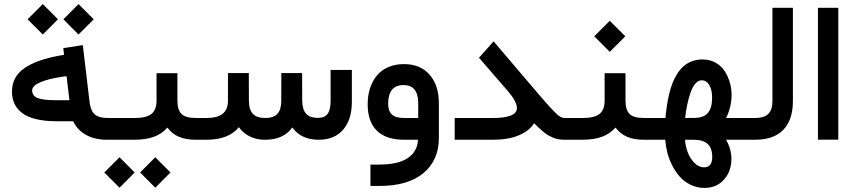

<svg xmlns="http://www.w3.org/2000/svg" viewBox="-20 -690 4219 948"><path d="M293 -594.7 367.7 -669.9 442.9 -594.7 367.7 -519.5ZM116.2 -594.7 191.4 -669.9 266.1 -594.7 191.4 -519.5ZM529.8 0H507.3Q449.2 0 406 -23.2Q362.8 -46.4 341.3 -91.3H260.3Q200.7 -91.3 157 -102.1Q113.3 -112.8 87.9 -133.1Q62.5 -153.3 50.8 -179.2Q39.1 -205.1 39.1 -237.8Q39.1 -309.6 98.6 -352.1Q158.2 -394.5 273.9 -415.5L296.4 -419.4L293.5 -442.9L292.5 -452.1L301.8 -453.6L378.9 -465.8L388.7 -467.3L390.1 -457L423.3 -177.7Q430.7 -137.2 451.2 -122.3Q471.7 -107.4 512.7 -107.4H529.8Q542 -107.4 542 -57.1V-51.8Q542 0 529.8 0ZM322.8 -195.3 308.6 -314 290 -311.5Q220.2 -301.3 179.4 -283.9Q138.7 -266.6 138.7 -244.1Q138.7 -217.8 164.3 -206.5Q189.9 -195.3 252.9 -195.3Z M671.9 161.6 746.6 86.4 821.8 161.6 746.6 236.8ZM495.1 161.6 570.3 86.4 645 161.6 570.3 236.8ZM958 0H947.8Q897.5 0 863.3 -14.6Q829.1 -29.3 806.6 -60.1Q779.8 -29.3 740 -14.6Q700.2 0 642.6 0H524.9Q512.7 0 512.7 -51.8V-57.1Q512.7 -107.4 524.9 -107.4H645Q703.6 -107.4 728.3 -127.9Q752.9 -148.4 752.9 -192.9V-318.8V-328.6H762.7H846.2H856V-318.8V-192.9Q856 -147.5 876 -127.4Q896 -107.4 947.3 -107.4H958Q970.2 -107.4 970.2 -57.1V-51.8Q970.2 0 958 0Z M953.1 -107.4H999.5Q1053.7 -107.4 1079.6 -128.4Q1105.5 -149.4 1105.5 -192.4V-319.3V-329.1H1115.2H1198.7H1208.5V-319.3L1209 -191.4Q1209.5 -147.9 1229 -127.7Q1248.5 -107.4 1290.5 -107.4Q1330.1 -107.4 1349.4 -127.9Q1368.7 -148.4 1368.7 -191.9L1369.1 -319.3V-329.1H1378.9H1461.9H1471.7V-319.3L1472.2 -192.9Q1472.7 -148.9 1491.7 -128.4Q1510.7 -107.9 1550.8 -107.9Q1582 -107.9 1597.2 -127.4Q1612.3 -147 1612.3 -190.9V-335V-344.7H1622.1H1707.5H1717.3V-335V-187Q1717.3 -99.1 1674.3 -49.6Q1631.3 0 1553.7 0Q1467.3 0 1422.9 -60.5Q1380.4 0 1288.6 0Q1205.6 0 1159.2 -62Q1109.4 0 999 0H953.1Q940.9 0 940.9 -51.8V-57.1Q940.9 -107.4 953.1 -107.4Z M2147 -179.7V-9.8Q2147 101.1 2070.8 164.6Q1994.6 228 1855 228H1818.8H1809.1V218.3V132.3V122.6H1818.8H1852.1Q1944.3 122.6 1992.4 91.1Q2040.5 59.6 2043.9 0H1975.1Q1886.7 0 1841.1 -44.4Q1795.4 -88.9 1795.4 -175.3Q1795.4 -217.8 1806.9 -253.7Q1818.4 -289.6 1840.1 -316.4Q1861.8 -343.3 1896.5 -358.4Q1931.2 -373.5 1974.6 -373.5Q2055.7 -373.5 2101.3 -321Q2147 -268.6 2147 -179.7ZM1896.5 -177.2Q1896.5 -141.6 1915.3 -124.5Q1934.1 -107.4 1974.6 -107.4H2044.9V-180.2Q2044.9 -270 1972.7 -270Q1896.5 -270 1896.5 -177.2Z M2776.4 0H2768.6Q2752 0 2737.5 -2.4Q2723.1 -4.9 2709.7 -10.7Q2696.3 -16.6 2685.5 -22.7Q2674.8 -28.8 2662.1 -39.8Q2649.4 -50.8 2640.4 -59.1Q2631.3 -67.4 2617.2 -81.5Q2592.8 -43 2541 -21.5Q2489.3 0 2412.6 0H2234.9H2225.1V-9.8V-97.7V-107.4H2234.9H2413.1Q2532.2 -107.4 2532.2 -156.2Q2532.2 -188.5 2487.3 -240.7L2350.6 -398.4L2344.7 -404.8L2350.6 -411.1L2409.7 -477.5L2417 -485.8L2424.3 -477.5L2642.1 -221.7Q2690.4 -165.5 2713.1 -142.3Q2735.8 -119.1 2746.6 -113.3Q2757.3 -107.4 2772 -107.4H2776.4Q2788.6 -107.4 2788.6 -57.1V-51.8Q2788.6 0 2776.4 0Z M3170.4 0H3160.2Q3109.9 0 3076.2 -14.6Q3042.5 -29.3 3019 -60.1Q2991.7 -29.3 2952.1 -14.6Q2912.6 0 2855 0H2771.5Q2759.3 0 2759.3 -51.8V-57.1Q2759.3 -107.4 2771.5 -107.4H2857.4Q2916 -107.4 2940.7 -127.9Q2965.3 -148.4 2965.3 -192.9V-318.8V-328.6H2975.1H3058.6H3068.4V-318.8V-192.9Q3068.4 -147.5 3088.4 -127.4Q3108.4 -107.4 3159.7 -107.4H3170.4Q3182.6 -107.4 3182.6 -57.1V-51.8Q3182.6 0 3170.4 0ZM2914.1 -510.7 2990.7 -587.4 3067.4 -510.7 2990.7 -434.1Z M3654.8 0H3564.9Q3591.3 45.4 3591.3 94.7Q3591.3 155.3 3554.9 196.5Q3518.6 237.8 3458 237.8Q3421.4 237.8 3389.4 222.2Q3357.4 206.5 3335.7 181.6Q3314 156.7 3298.1 125Q3282.2 93.3 3274.4 61.5Q3266.6 29.8 3265.1 0H3165.5Q3153.3 0 3153.3 -51.8V-57.1Q3153.3 -107.4 3165.5 -107.4H3265.6Q3268.6 -139.2 3272.7 -167.5Q3276.9 -195.8 3283.9 -225.6Q3291 -255.4 3300.5 -279.8Q3310.1 -304.2 3324.2 -326.4Q3338.4 -348.6 3356 -363.8Q3373.5 -378.9 3397 -387.7Q3420.4 -396.5 3448.2 -396.5Q3484.9 -396.5 3513.4 -380.4Q3542 -364.3 3558.6 -338.1Q3575.2 -312 3583.7 -282Q3592.3 -252 3592.3 -221.2Q3592.3 -192.4 3585 -162.1Q3577.6 -131.8 3564.9 -107.4H3654.8Q3667 -107.4 3667 -57.1V-51.8Q3667 0 3654.8 0ZM3496.6 85.4Q3496.6 41 3473.9 20.5Q3451.2 0 3403.3 0H3362.3Q3364.3 32.2 3376 62.7Q3387.7 93.3 3409.2 114.7Q3430.7 136.2 3456.1 136.2Q3496.6 136.2 3496.6 85.4ZM3496.1 -208.5Q3496.1 -246.1 3482.2 -269.8Q3468.3 -293.5 3444.3 -293.5Q3427.2 -293.5 3413.1 -276.9Q3398.9 -260.3 3389.2 -231.7Q3379.4 -203.1 3373 -172.6Q3366.7 -142.1 3362.8 -107.4L3411.1 -107.9Q3454.6 -108.4 3475.3 -132.6Q3496.1 -156.7 3496.1 -208.5Z M3649.4 -107.4H3709Q3752.9 -107.4 3773.4 -127.7Q3793.9 -147.9 3793.9 -190.9V-641.6V-651.4H3803.7H3885.3H3895V-641.6V-191.4Q3895 -98.1 3847.7 -49.1Q3800.3 0 3708.5 0H3649.4Q3637.2 0 3637.2 -51.8V-57.1Q3637.2 -107.4 3649.4 -107.4Z M4028.3 -651.4H4109.4H4119.1V-641.6V-10.3V-0.5H4109.4H4028.3H4018.6V-10.3V-641.6V-651.4Z"/></svg>

Font: Shabnam Medium FD
Style: Medium-FD
Weight: 500
Foundry: DejaVu fonts team - Redesigned by Saber Rastikerdar - Based on Vazir font
Version: Version 5.0.0